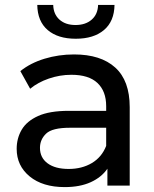

<svg xmlns="http://www.w3.org/2000/svg" viewBox="-20 -757 629 783"><path d="M418 0V-69Q394 -34 350 -14Q306 6 244 6Q154 6 101 -37.5Q48 -81 48 -150Q48 -193 68.5 -228Q89 -263 135.5 -284Q182 -305 261 -305H413V-324Q413 -385 377.5 -418.5Q342 -452 271 -452Q224 -452 179 -436.5Q134 -421 103 -395L63 -467Q104 -500 161.5 -517.5Q219 -535 282 -535Q391 -535 450 -481.5Q509 -428 509 -320V0ZM413 -162V-236H265Q193 -236 168 -212Q143 -188 143 -154Q143 -114 174 -91Q205 -68 260 -68Q314 -68 354.5 -92Q395 -116 413 -162ZM289 -599Q216 -599 174.5 -634.5Q133 -670 132 -737H197Q198 -699 222.5 -677Q247 -655 288 -655Q329 -655 354 -677Q379 -699 380 -737H447Q446 -670 404 -634.5Q362 -599 289 -599Z"/></svg>

Font: Montserrat Medium
Style: Regular
Weight: 500
Designer: Julieta Ulanovsky
Foundry: Julieta Ulanovsky
Version: Version 9.000; ttfautohint (v1.8.4.7-5d5b)